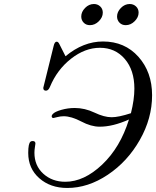

<svg xmlns="http://www.w3.org/2000/svg" viewBox="-20 -911 775 953"><path d="M120.1 -151.9Q120.1 -199.7 131.8 -208Q134.8 -210.9 142.1 -210.9Q156.2 -210.9 155.8 -198.2Q155.8 -195.3 153.3 -180.7Q150.9 -166 150.9 -152.8Q150.9 -88.9 194.8 -48.8Q238.8 -8.8 304.2 -8.8Q397 -8.8 487.1 -94Q577.1 -179.2 620.1 -317.9Q539.1 -281.7 474.1 -282.2Q432.1 -282.2 383.1 -308.1Q334 -334 295.9 -334Q279.8 -334 263.4 -329.6Q247.1 -325.2 245.1 -325.2Q240.2 -325.2 238 -328.6Q235.8 -332 236.8 -336.4Q237.8 -340.8 242.2 -345.2Q252 -356.4 284.4 -365.7Q316.9 -375 351.1 -375Q400.9 -375 449 -352.1Q497.1 -329.1 534.2 -329.1Q568.4 -329.1 629.9 -349.1Q647 -417 647 -471.2Q647 -563 599.4 -618.4Q551.8 -673.8 476.1 -673.8Q401.9 -673.8 332.5 -619.4Q263.2 -564.9 228 -480Q220.2 -460.9 208 -460.9Q194.8 -460.9 194.8 -475.1L246.1 -682.1Q251 -704.1 261.2 -704.1Q268.1 -704.1 273.4 -694.6Q278.8 -685.1 305.2 -631.8Q393.1 -705.1 491.2 -705.1Q599.1 -705.1 667 -629.2Q734.9 -553.2 734.9 -438.2Q734.9 -323.2 673.8 -216.1Q612.8 -108.9 514.9 -43.5Q417 22 314 22Q230 22 175 -26.4Q120.1 -74.7 120.1 -151.9ZM383.3 -829.1Q383.3 -852.1 402.3 -871.6Q421.4 -891.1 446.3 -891.1Q464.4 -891.1 477.3 -879.2Q490.2 -867.2 490.2 -848.1Q490.2 -825.2 470.7 -805.7Q451.2 -786.1 426.3 -786.1Q407.2 -786.1 395.3 -798.6Q383.3 -811 383.3 -829.1ZM561 -829.1Q561 -852.1 580.1 -871.6Q599.1 -891.1 624 -891.1Q642.1 -891.1 655 -879.2Q668 -867.2 668 -848.1Q668 -825.2 648.4 -805.7Q628.9 -786.1 604 -786.1Q585 -786.1 573 -798.6Q561 -811 561 -829.1Z"/></svg>

Font: CMU Classical Serif
Style: Italic
Weight: 500
Italic angle: -14.04°
Version: Version 0.7.0